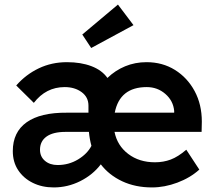

<svg xmlns="http://www.w3.org/2000/svg" viewBox="-20 -810 939 840"><path d="M215 10Q164 10 123.5 -10Q83 -30 59.5 -65.5Q36 -101 36 -149Q36 -232 96.5 -275Q157 -318 273 -317H367V-348Q367 -385 337 -407Q307 -429 263 -429Q181 -429 128 -360L51 -436Q93 -484 149.5 -511Q206 -538 273 -538Q334 -538 380 -520.5Q426 -503 450 -469Q484 -502 527.5 -520Q571 -538 621 -538Q691 -538 745.5 -504Q800 -470 831.5 -411.5Q863 -353 863 -278L862 -233H481Q493 -173 541 -136.5Q589 -100 658 -100Q695 -100 727 -112Q759 -124 795 -155L852 -68Q812 -32 756 -11Q700 10 645 10Q572 10 514.5 -17Q457 -44 421 -91Q386 -45 331 -17.5Q276 10 215 10ZM622 -429Q504 -429 482 -317H742V-325Q738 -369 703.5 -399Q669 -429 622 -429ZM232 -88Q281 -88 321.5 -112.5Q362 -137 380 -172Q372 -201 369 -233H267Q212 -233 183.5 -212.5Q155 -192 155 -155Q155 -125 176.5 -106.5Q198 -88 232 -88ZM379 -600 340 -659 496 -790 564 -700Z"/></svg>

Font: Lexend Deca Medium
Style: Regular
Weight: 500
Designer: Bonnie Shaver-Troup, Thomas Jockin
Foundry: Lexend
Version: Version 1.008; ttfautohint (v1.8.4.7-5d5b)